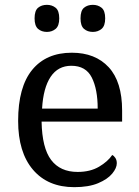

<svg xmlns="http://www.w3.org/2000/svg" viewBox="-20 -764 575 794"><path d="M287 10Q178 10 116.5 -62Q55 -134 55 -264Q55 -404 113 -475Q171 -546 277 -546Q374 -546 429.5 -486Q485 -426 485 -307V-261H152Q154 -152 191.5 -102.5Q229 -53 301 -53Q353 -53 389.5 -74.5Q426 -96 444 -123Q451 -120 457 -111Q463 -102 463 -89Q463 -69 444 -46Q425 -23 386 -6.5Q347 10 287 10ZM384 -315Q384 -395 359.5 -443.5Q335 -492 275 -492Q220 -492 189.5 -446.5Q159 -401 154 -315ZM364 -632Q342 -632 327.5 -644.5Q313 -657 313 -688Q313 -720 327.5 -732Q342 -744 364 -744Q385 -744 400 -732Q415 -720 415 -688Q415 -657 400 -644.5Q385 -632 364 -632ZM174 -632Q152 -632 137.5 -644.5Q123 -657 123 -688Q123 -720 137.5 -732Q152 -744 174 -744Q195 -744 210 -732Q225 -720 225 -688Q225 -657 210 -644.5Q195 -632 174 -632Z"/></svg>

Font: Noto Serif Makasar
Style: Regular
Weight: 400
Designer: Sérgio Martins
Version: Version 1.001; ttfautohint (v1.8.4.7-5d5b)